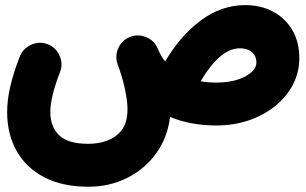

<svg xmlns="http://www.w3.org/2000/svg" viewBox="-20 -412 1192 747"><path d="M7.8 23.9Q7.8 -22.5 19.8 -74.7Q31.7 -127 57.1 -192.4Q69.8 -224.1 102.3 -238.3Q134.8 -252.4 166 -239.7Q197.8 -227.1 211.9 -195.1Q226.1 -163.1 213.4 -131.3Q175.8 -34.2 175.8 23.9Q175.8 81.5 210.2 114.5Q244.6 147.5 322.3 147.5Q390.1 147.5 433.1 115Q476.1 82.5 476.1 14.2Q476.1 -19 465.8 -66.7Q455.6 -114.3 438.5 -159.2Q435.5 -167 434.1 -175.3Q428.7 -203.6 442.9 -230Q457 -256.3 484.4 -267.6Q516.1 -280.8 548.3 -267.6Q580.6 -254.4 593.8 -222.7Q605 -194.8 622.6 -172.9Q681.6 -273.4 761.7 -332.8Q841.8 -392.1 934.1 -392.1Q995.1 -392.1 1042.5 -366.7Q1089.8 -341.3 1117.2 -295.2Q1144.5 -249 1144.5 -185.5Q1144.5 -130.9 1119.9 -83.3Q1095.2 -35.6 1051 0.2Q1006.8 36.1 948.2 56.2Q889.6 76.2 821.3 76.2Q722.7 76.2 641.6 43Q631.8 124 587.4 185.1Q543 246.1 474.6 280.3Q406.2 314.5 324.2 314.5Q222.7 314.5 152.1 277.6Q81.5 240.7 44.7 175.3Q7.8 109.9 7.8 23.9ZM913.6 -224.1Q873 -224.1 834 -189.7Q794.9 -155.3 760.7 -95.7Q789.1 -90.8 821.3 -90.8Q889.6 -90.8 933.6 -114.3Q977.5 -137.7 977.5 -168.5Q977.5 -194.8 959.7 -209.5Q941.9 -224.1 913.6 -224.1Z"/></svg>

Font: Mikhak Black
Style: Regular
Weight: 900
Designer: Amin Abedi
Version: Version 3.3